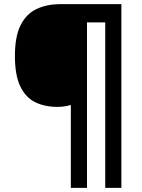

<svg xmlns="http://www.w3.org/2000/svg" viewBox="-20 -780 688 927"><path d="M566 127H488V-672H400V127H322V-273Q307 -269 292 -266.5Q277 -264 257 -264Q195 -264 149 -287Q103 -310 77.5 -364Q52 -418 52 -509Q52 -605 80 -659.5Q108 -714 157.5 -737Q207 -760 272 -760H566Z"/></svg>

Font: Noto Sans Syriac
Style: Bold
Weight: 700
Designer: Patrick Giasson and the Monotype Design Team
Foundry: Monotype Imaging Inc.
Version: Version 3.000; ttfautohint (v1.8.4.7-5d5b)